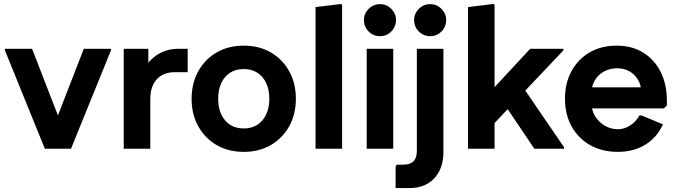

<svg xmlns="http://www.w3.org/2000/svg" viewBox="-20 -756 3445 976"><path d="M208 0 224 -39 406 -508H544V-500L341 0ZM208 0 5 -500V-508H143L325 -39L341 0Z M609 0V-508H734V-387L701 -380Q725 -440 774 -474Q823 -508 887 -508H934V-389H867Q829 -389 801.5 -373Q774 -357 759 -326.5Q744 -296 744 -254V0Z M1219 16Q1141 16 1081.5 -18.5Q1022 -53 988 -114Q954 -175 954 -254Q954 -333 988 -394Q1022 -455 1081.5 -489.5Q1141 -524 1219 -524Q1297 -524 1356.5 -489.5Q1416 -455 1450 -394Q1484 -333 1484 -254Q1484 -175 1450 -114Q1416 -53 1356.5 -18.5Q1297 16 1219 16ZM1219 -103Q1259 -103 1288 -121.5Q1317 -140 1333 -174Q1349 -208 1349 -254Q1349 -300 1333 -334Q1317 -368 1288 -386.5Q1259 -405 1219 -405Q1179 -405 1150 -386.5Q1121 -368 1105 -334Q1089 -300 1089 -254Q1089 -208 1105 -174Q1121 -140 1150 -121.5Q1179 -103 1219 -103Z M1584 0V-720L1716 -736L1719 -728V0Z M1844 0V-508H1979V0ZM1912 -572Q1878 -572 1854 -596Q1830 -620 1830 -654Q1830 -687 1854 -711Q1878 -735 1912 -735Q1945 -735 1969 -711Q1993 -687 1993 -654Q1993 -620 1969 -596Q1945 -572 1912 -572Z M1991 200V92L1996 81H2028Q2065 81 2082 64Q2099 47 2099 10V-508H2234V16Q2234 101 2187.5 150.5Q2141 200 2062 200ZM2167 -572Q2133 -572 2109 -596Q2085 -620 2085 -654Q2085 -687 2109 -711Q2133 -735 2167 -735Q2200 -735 2224 -711Q2248 -687 2248 -654Q2248 -620 2224 -596Q2200 -572 2167 -572Z M2446 -80V-261L2675 -508H2844V-500ZM2359 0V-720L2491 -736L2494 -728V0ZM2696 0 2528 -250 2624 -334 2847 -8V0Z M3121 16Q3041 16 2980.5 -18Q2920 -52 2886 -113Q2852 -174 2852 -254Q2852 -334 2885.5 -395Q2919 -456 2978 -490Q3037 -524 3115 -524Q3192 -524 3249 -489Q3306 -454 3338 -391Q3370 -328 3370 -244V-220L3355 -205H2912V-312H3315L3240 -285Q3240 -322 3223.5 -350Q3207 -378 3179.5 -393.5Q3152 -409 3118 -409Q3080 -409 3050 -392.5Q3020 -376 3003.5 -347.5Q2987 -319 2987 -282V-229Q2987 -194 3005.5 -164.5Q3024 -135 3054.5 -117Q3085 -99 3121 -99Q3153 -99 3183 -118Q3213 -137 3230 -169H3242L3350 -124Q3319 -56 3259.5 -20Q3200 16 3121 16Z"/></svg>

Font: Fustat ExtraBold
Style: Regular
Weight: 800
Designer: Mohamed Gaber, Khaled Hosny, Laura Garcia Mut
Foundry: Kief Type Foundry, Alif Type Foundry, Hard Type Foundry
Version: Version 1.007